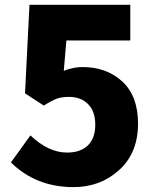

<svg xmlns="http://www.w3.org/2000/svg" viewBox="-20 -764 648 798"><path d="M285.2 13.7Q129.9 13.7 25.4 -88.9L106.4 -201.2Q181.6 -129.9 258.8 -129.9Q314.5 -129.9 345.2 -159.7Q376 -189.5 376 -246.1Q376 -300.8 346.2 -331.1Q316.4 -361.3 266.6 -361.3Q236.3 -361.3 216.3 -354Q196.3 -346.7 162.1 -325.2L84 -376L102.5 -744.1H521.5V-595.7H255.9L245.1 -469.7Q285.2 -485.4 322.3 -485.4Q422.9 -485.4 488.3 -425.3Q553.7 -365.2 553.7 -250Q553.7 -128.9 475.6 -57.6Q397.5 13.7 285.2 13.7Z"/></svg>

Font: Bpmf Zihi Sans Heavy
Style: Heavy
Weight: 900
Foundry: But Ko
Version: Version 1.320